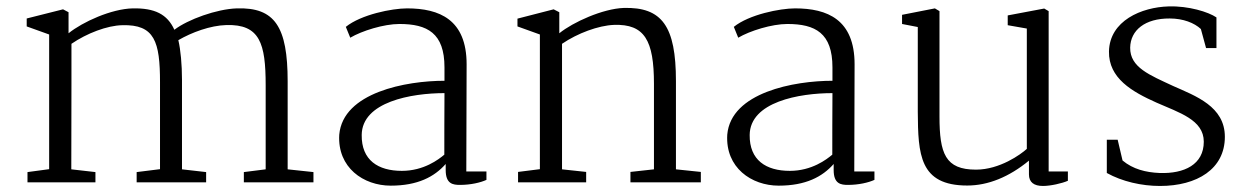

<svg xmlns="http://www.w3.org/2000/svg" viewBox="-20 -583 3993 614"><path d="M67.9 0H285.2V-32.7L208 -41.5C208 -116.7 208.5 -251.5 208.5 -317.4V-442.9C257.8 -476.6 322.8 -501.5 371.1 -502.4C474.6 -505.4 491.7 -449.7 491.7 -319.8V-42L417 -32.7V0H639.2V-32.7L562 -41.5V-327.6C562 -376.5 557.6 -423.8 550.3 -454.6C593.3 -479.5 652.3 -501.5 704.1 -502.9C811 -505.9 829.6 -444.3 829.6 -310.5V-41.5L759.8 -32.7V0H982.4V-32.7L899.9 -41.5V-322.8C899.9 -497.6 858.9 -560.1 737.3 -556.2C673.3 -554.2 581.1 -521 537.6 -487.8C515.1 -537.6 474.6 -557.6 404.3 -556.2C336.4 -554.7 244.6 -513.2 199.2 -476.6V-543.9L181.6 -553.2L65.4 -523.9V-498.5L137.2 -472.7V-42L67.9 -32.7Z M1064.9 -152.3C1058.6 -46.9 1142.6 10.7 1229.5 10.7C1315.9 10.7 1369.1 -17.6 1405.3 -58.6V-39.1C1405.3 5.4 1428.7 8.3 1451.2 8.3C1484.9 8.3 1516.6 1 1535.6 -7.8V-34.7H1471.2L1472.2 -377.4C1472.2 -520.5 1385.3 -556.2 1281.7 -556.2C1233.9 -556.2 1134.8 -536.6 1085.9 -497.1L1100.1 -462.4C1137.2 -484.4 1207.5 -506.3 1257.3 -506.3C1346.7 -506.3 1401.4 -477.1 1401.4 -367.7V-324.7C1279.3 -324.7 1076.7 -287.6 1064.9 -152.3ZM1136.7 -151.4C1137.7 -257.3 1295.4 -285.2 1401.4 -285.2C1400.9 -216.3 1400.9 -135.3 1400.9 -88.4C1382.8 -73.2 1335.4 -36.6 1265.1 -36.6C1189 -36.6 1135.7 -70.8 1136.7 -151.4Z M1636.7 0H1854.5V-33.2L1777.3 -41.5V-442.9C1826.7 -476.6 1893.6 -501.5 1943.4 -503.4C2041.5 -506.8 2071.3 -453.6 2071.3 -314.9V-41.5L1996.1 -33.2V0H2221.2V-33.2L2141.6 -41.5V-323.7C2141.6 -499 2097.2 -561 1974.6 -557.6C1907.7 -555.2 1812.5 -512.2 1768.6 -476.6V-543.9L1750.5 -553.2L1634.8 -523.4V-498.5L1706.5 -472.7V-42L1636.7 -33.2Z M2305.7 -152.3C2299.3 -46.9 2383.3 10.7 2470.2 10.7C2556.6 10.7 2609.9 -17.6 2646 -58.6V-39.1C2646 5.4 2669.4 8.3 2691.9 8.3C2725.6 8.3 2757.3 1 2776.4 -7.8V-34.7H2711.9L2712.9 -377.4C2712.9 -520.5 2626 -556.2 2522.5 -556.2C2474.6 -556.2 2375.5 -536.6 2326.7 -497.1L2340.8 -462.4C2377.9 -484.4 2448.2 -506.3 2498 -506.3C2587.4 -506.3 2642.1 -477.1 2642.1 -367.7V-324.7C2520 -324.7 2317.4 -287.6 2305.7 -152.3ZM2377.4 -151.4C2378.4 -257.3 2536.1 -285.2 2642.1 -285.2C2641.6 -216.3 2641.6 -135.3 2641.6 -88.4C2623.5 -73.2 2576.2 -36.6 2505.9 -36.6C2429.7 -36.6 2376.5 -70.8 2377.4 -151.4Z M2915 -225.1C2916 -89.8 2919.9 10.3 3073.2 10.3C3140.1 10.3 3207 -17.1 3270.5 -69.3V-25.4C3270.5 0 3286.6 11.7 3315.4 11.7C3339.4 11.7 3376.5 3.4 3395 -4.9V-34.7H3333.5V-547.4L3319.3 -555.7L3202.6 -533.7V-502.4L3263.7 -491.7V-106.9C3244.6 -89.4 3177.2 -40.5 3101.1 -40.5C3002.9 -40.5 2984.4 -91.8 2984.4 -210.9V-547.4L2969.7 -556.2L2864.7 -535.6V-506.3L2915 -496.6Z M3519.5 -29.8C3568.8 -2.4 3630.9 11.7 3689.5 11.7C3808.1 11.7 3897 -42.5 3897 -145.5C3897 -242.7 3803.7 -275.9 3731.4 -308.1C3657.2 -342.8 3593.3 -367.2 3594.2 -430.7C3595.2 -486.3 3641.6 -524.4 3720.7 -523.9C3763.7 -523.9 3799.3 -509.8 3820.3 -490.2L3836.9 -429.2H3870.1V-527.3C3844.2 -544.9 3780.8 -564.5 3717.3 -562.5C3630.4 -560.1 3528.3 -516.6 3526.4 -418.5C3524.9 -332.5 3600.6 -289.6 3678.2 -254.9C3751 -222.7 3829.6 -199.7 3829.6 -129.9C3829.6 -57.1 3767.6 -26.9 3688 -29.8C3644 -31.7 3603 -42 3569.8 -69.8L3554.2 -136.2H3519.5Z"/></svg>

Font: Merriweather
Style: Light
Weight: 250
Designer: Eben Sorkin ( eben@eyebytes.com )
Foundry: Sorkin Type Co.
Version: Version 1.003